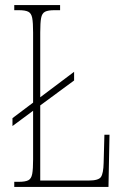

<svg xmlns="http://www.w3.org/2000/svg" viewBox="-20 -734 488 754"><path d="M36 0V-20H54Q79 -20 91 -26Q103 -32 106.5 -51Q110 -70 110 -108V-299L29 -239V-270L110 -331V-606Q110 -645 106.5 -663.5Q103 -682 91 -688Q79 -694 54 -694H36V-714H216V-694H194Q169 -694 157 -688Q145 -682 141.5 -663.5Q138 -645 138 -606V-352L271 -452V-418L138 -320V-25H328Q367 -25 376.5 -39Q386 -53 387 -94L390 -205H410L406 0Z"/></svg>

Font: Noto Serif Georgian ExtraCondensed Thin
Style: Regular
Weight: 100
Width: 2
Designer: Monotype Design Team, Akaki Razmadze
Foundry: Google LLC
Version: Version 2.003; ttfautohint (v1.8.4.7-5d5b)